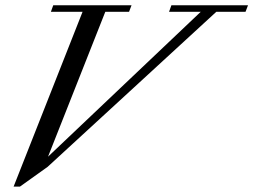

<svg xmlns="http://www.w3.org/2000/svg" viewBox="-20 -683 953 722"><path d="M31.2 18.6 290.5 -638.7H171.4L180.2 -663.1H474.6L465.3 -638.7H376L160.6 -93.8L734.9 -638.7H615.7L624.5 -663.1H912.6L903.3 -638.7H793.5L159.2 -55.7L55.2 18.6Z"/></svg>

Font: Elstob 18pt
Style: Italic
Weight: 400
Italic angle: -20°
Designer: Peter S. Baker
Version: Version 1.015